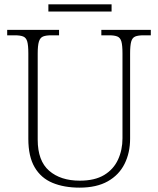

<svg xmlns="http://www.w3.org/2000/svg" viewBox="-20 -851 727 881"><path d="M345 10Q274 10 221 -12Q168 -34 139 -83.5Q110 -133 110 -214V-606Q110 -643 105 -660.5Q100 -678 86.5 -683.5Q73 -689 48 -689H13V-714H251V-689H215Q191 -689 177.5 -683.5Q164 -678 158.5 -660Q153 -642 153 -605V-210Q153 -113 205.5 -67.5Q258 -22 346 -22Q415 -22 458 -48Q501 -74 521.5 -118.5Q542 -163 542 -216V-606Q542 -643 537 -660.5Q532 -678 518.5 -683.5Q505 -689 481 -689H445V-714H672V-689H639Q614 -689 600.5 -683.5Q587 -678 582 -660Q577 -642 577 -605V-215Q577 -150 551.5 -99Q526 -48 474.5 -19Q423 10 345 10ZM202 -798V-831H492V-798Z"/></svg>

Font: Noto Serif Thai ExtraLight
Style: Regular
Weight: 250
Version: Version 2.001